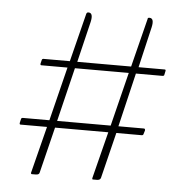

<svg xmlns="http://www.w3.org/2000/svg" viewBox="-45 -600 621 643"><g transform="rotate(5 265.5 -278.0)"><path d="M82 -4 122 -162H33Q29 -162 30 -168L33 -181Q34 -185 39 -185H128L173 -366H85Q81 -366 82 -372L85 -384Q86 -388 91 -388H179L220 -551Q222 -556 226 -556H227Q244 -556 237 -525L204 -388H385L426 -551Q426 -556 431 -556H432Q449 -556 442 -525L410 -388H498Q502 -388 501 -383L498 -369Q497 -366 492 -366H403L360 -185H446Q450 -185 450 -179L446 -166Q445 -162 440 -162H355L317 -8Q315 0 304 0H290Q288 0 288 -4L328 -162H149L111 -8Q110 0 98 0H85Q82 0 82 -4ZM154 -185H334L379 -366H198Z"/></g></svg>

Font: Zain ExtraLight
Style: Regular
Weight: 200
Designer: Zain,Boutros
Foundry: Mobile Telecommunications Company (Zain), 2024
Version: Version 1.51; ttfautohint (v1.8.4)